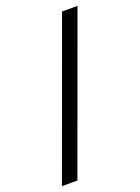

<svg xmlns="http://www.w3.org/2000/svg" viewBox="-147 -776 609 837"><g transform="rotate(-20 157.5 -357.5)"><path d="M-9.3 0 251.5 -715.3H323.2L62.5 0Z"/></g></svg>

Font: Elstob 18pt
Style: Italic
Weight: 400
Italic angle: -20°
Designer: Peter S. Baker
Version: Version 1.015